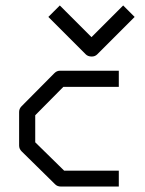

<svg xmlns="http://www.w3.org/2000/svg" viewBox="-20 -734 532 703"><path d="M452 -693 473 -672 336 -535Q328 -527 316 -527Q302 -527 294 -535L157 -672L178 -693L199 -714L315 -598L431 -714ZM415 -475V-416H212L109 -312V-213L215 -109H415V-51H203Q190 -51 182 -59L59 -180Q50 -189 50 -201V-324Q50 -336 59 -345L179 -466Q188 -475 199 -475Z"/></svg>

Font: IBM 3270 Semi-Condensed
Style: Condensed
Weight: 400
Monospace: yes
Version: Version 2.3.1